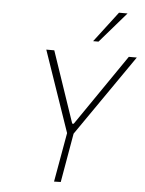

<svg xmlns="http://www.w3.org/2000/svg" viewBox="-61 -979 775 1029"><g transform="rotate(5 326.5 -465.0)"><path d="M269 1 316 -264 166 -700H209L339 -317H347L610 -700H653L351 -264L305 0ZM412 -767 537 -931H583L441 -767Z"/></g></svg>

Font: Be Vietnam Thin
Style: Italic
Weight: 250
Italic angle: -9°
Designer: Gabriel Lam
Foundry: TypeRant
Version: Version 3.000